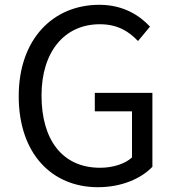

<svg xmlns="http://www.w3.org/2000/svg" viewBox="-20 -767 729 800"><path d="M388 13C487 13 568 -23 615 -72V-380H375V-303H530V-111C501 -84 450 -68 397 -68C240 -68 153 -184 153 -369C153 -552 249 -666 396 -666C471 -666 518 -635 555 -596L605 -656C563 -701 496 -747 394 -747C200 -747 58 -603 58 -366C58 -128 195 13 388 13Z"/></svg>

Font: Noto Sans CJK TC Regular
Style: Regular
Weight: 400
Designer: Ryoko NISHIZUKA (kana & ideographs); Paul D. Hunt (Latin, Greek & Cyrillic); Wenlong ZHANG (bopomofo); Sandoll Communica
Foundry: Adobe Systems Incorporated
Version: Version 1.001;PS 1.001;hotconv 1.0.78;makeotf.lib2.5.61930